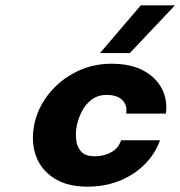

<svg xmlns="http://www.w3.org/2000/svg" viewBox="-20 -690 676 720"><path d="M308 10Q232 10 183 -21.5Q134 -53 115 -105Q96 -157 108 -220Q120 -283 161 -335.5Q202 -388 263.5 -419.5Q325 -451 398 -451Q470 -451 517.5 -425.5Q565 -400 587 -357.5Q609 -315 602 -264H453Q458 -296 438.5 -315Q419 -334 380 -334Q346 -334 322.5 -315.5Q299 -297 286 -270.5Q273 -244 268 -219Q263 -194 265.5 -167Q268 -140 284 -122Q300 -104 335 -104Q370 -104 397 -119Q424 -134 434 -164H580Q563 -115 524.5 -75.5Q486 -36 430.5 -13Q375 10 308 10ZM355 -491 508 -670H636L467 -491Z"/></svg>

Font: Teachers
Style: Italic
Weight: 400
Italic angle: -11°
Designer: Alfredo Marco Pradil, Chank Diesel
Version: Version 1.001